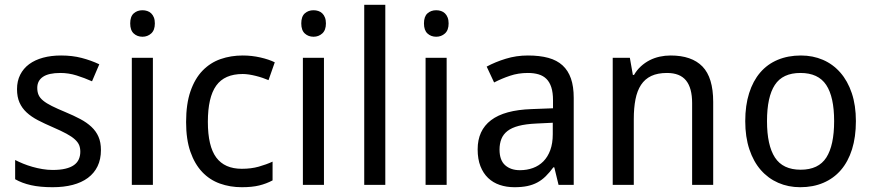

<svg xmlns="http://www.w3.org/2000/svg" viewBox="-20 -780 3686 810"><path d="M405.8 -147Q405.8 -107.9 391.6 -78.6Q377.4 -49.3 350.8 -29.5Q324.2 -9.8 286.6 0Q249 9.8 202.1 9.8Q148.9 9.8 110.8 1.2Q72.8 -7.3 43.9 -23.9V-105Q59.1 -97.2 77.6 -89.6Q96.2 -82 116.7 -76.2Q137.2 -70.3 158.9 -66.7Q180.7 -63 202.1 -63Q233.9 -63 256.1 -68.4Q278.3 -73.7 292.2 -83.7Q306.2 -93.8 312.5 -108.2Q318.8 -122.6 318.8 -140.1Q318.8 -155.3 314 -167.5Q309.1 -179.7 296.1 -191.7Q283.2 -203.6 260.7 -215.8Q238.3 -228 203.1 -243.2Q168 -258.3 139.9 -272.9Q111.8 -287.6 92.3 -305.7Q72.8 -323.7 62.3 -347.4Q51.8 -371.1 51.8 -403.8Q51.8 -438 65.2 -464.6Q78.6 -491.2 103 -509.3Q127.4 -527.3 161.6 -536.6Q195.8 -545.9 237.8 -545.9Q285.2 -545.9 324.5 -535.6Q363.8 -525.4 398.9 -508.8L368.2 -437Q336.4 -451.2 303 -461.7Q269.5 -472.2 234.9 -472.2Q185.1 -472.2 161.1 -455.8Q137.2 -439.5 137.2 -409.2Q137.2 -392.1 142.8 -379.4Q148.4 -366.7 162.1 -355.5Q175.8 -344.2 198.7 -332.8Q221.7 -321.3 255.9 -307.1Q291 -292.5 318.6 -277.8Q346.2 -263.2 365.7 -244.9Q385.3 -226.6 395.5 -203.1Q405.8 -179.7 405.8 -147Z M625 0H536.1V-536.1H625ZM529.3 -681.2Q529.3 -710.4 544.2 -723.6Q559.1 -736.8 581.1 -736.8Q591.8 -736.8 601.3 -733.6Q610.8 -730.5 617.9 -723.6Q625 -716.8 629.2 -706.3Q633.3 -695.8 633.3 -681.2Q633.3 -652.8 617.9 -638.9Q602.5 -625 581.1 -625Q559.1 -625 544.2 -638.7Q529.3 -652.3 529.3 -681.2Z M1000 9.8Q950.7 9.8 907.7 -5.6Q864.7 -21 833 -54.4Q801.3 -87.9 783.2 -139.9Q765.1 -191.9 765.1 -265.1Q765.1 -341.8 783.7 -395.3Q802.2 -448.7 834.7 -482.2Q867.2 -515.6 910.6 -530.8Q954.1 -545.9 1003.9 -545.9Q1042 -545.9 1078.4 -537.6Q1114.7 -529.3 1139.2 -517.1L1112.8 -441.9Q1101.6 -446.8 1087.9 -451.4Q1074.2 -456.1 1059.6 -459.7Q1044.9 -463.4 1030.8 -465.6Q1016.6 -467.8 1003.9 -467.8Q927.2 -467.8 892.1 -418.7Q856.9 -369.6 856.9 -266.1Q856.9 -163.1 892.3 -115.5Q927.7 -67.9 1000 -67.9Q1039.6 -67.9 1071.5 -76.9Q1103.5 -85.9 1129.9 -98.1V-19Q1103.5 -4.9 1073.5 2.4Q1043.5 9.8 1000 9.8Z M1346.7 0H1257.8V-536.1H1346.7ZM1251 -681.2Q1251 -710.4 1265.9 -723.6Q1280.8 -736.8 1302.7 -736.8Q1313.5 -736.8 1323 -733.6Q1332.5 -730.5 1339.6 -723.6Q1346.7 -716.8 1350.8 -706.3Q1355 -695.8 1355 -681.2Q1355 -652.8 1339.6 -638.9Q1324.2 -625 1302.7 -625Q1280.8 -625 1265.9 -638.7Q1251 -652.3 1251 -681.2Z M1605.5 0H1516.6V-759.8H1605.5Z M1864.3 0H1775.4V-536.1H1864.3ZM1768.6 -681.2Q1768.6 -710.4 1783.4 -723.6Q1798.3 -736.8 1820.3 -736.8Q1831.1 -736.8 1840.6 -733.6Q1850.1 -730.5 1857.2 -723.6Q1864.3 -716.8 1868.4 -706.3Q1872.6 -695.8 1872.6 -681.2Q1872.6 -652.8 1857.2 -638.9Q1841.8 -625 1820.3 -625Q1798.3 -625 1783.4 -638.7Q1768.6 -652.3 1768.6 -681.2Z M2336.4 0 2318.4 -74.2H2314.5Q2298.3 -52.2 2282.2 -36.4Q2266.1 -20.5 2247.1 -10.3Q2228 0 2204.6 4.9Q2181.2 9.8 2150.4 9.8Q2116.7 9.8 2088.4 0.2Q2060.1 -9.3 2039.3 -29.1Q2018.6 -48.8 2006.8 -78.9Q1995.1 -108.9 1995.1 -149.9Q1995.1 -230 2051.5 -272.9Q2107.9 -315.9 2223.1 -319.8L2313 -323.2V-356.9Q2313 -389.6 2305.9 -411.6Q2298.8 -433.6 2285.4 -447Q2272 -460.4 2252.2 -466.3Q2232.4 -472.2 2207 -472.2Q2166.5 -472.2 2131.6 -460.4Q2096.7 -448.7 2064.5 -432.1L2033.2 -499Q2069.3 -518.6 2113.8 -532.2Q2158.2 -545.9 2207 -545.9Q2256.8 -545.9 2293.2 -535.9Q2329.6 -525.9 2353.3 -504.2Q2377 -482.4 2388.7 -448.7Q2400.4 -415 2400.4 -367.2V0ZM2173.3 -62Q2203.1 -62 2228.5 -71.3Q2253.9 -80.6 2272.5 -99.4Q2291 -118.2 2301.5 -146.7Q2312 -175.3 2312 -213.9V-262.2L2242.2 -258.8Q2198.2 -256.8 2168.5 -249Q2138.7 -241.2 2120.8 -227.3Q2103 -213.4 2095.2 -193.6Q2087.4 -173.8 2087.4 -148.9Q2087.4 -104 2111.1 -83Q2134.8 -62 2173.3 -62Z M2899.9 0V-345.2Q2899.9 -408.7 2874.3 -440.4Q2848.6 -472.2 2793.9 -472.2Q2754.4 -472.2 2727.5 -459.5Q2700.7 -446.8 2684.3 -421.9Q2668 -397 2660.9 -360.8Q2653.8 -324.7 2653.8 -277.8V0H2564.9V-536.1H2637.2L2649.9 -463.9H2654.8Q2667 -484.9 2683.8 -500.2Q2700.7 -515.6 2720.7 -525.9Q2740.7 -536.1 2763.2 -541Q2785.6 -545.9 2809.1 -545.9Q2898.4 -545.9 2943.6 -499.3Q2988.8 -452.6 2988.8 -350.1V0Z M3590.8 -269Q3590.8 -202.1 3574.5 -150.1Q3558.1 -98.1 3527.6 -62.7Q3497.1 -27.3 3453.6 -8.8Q3410.2 9.8 3356 9.8Q3305.7 9.8 3263.2 -8.8Q3220.7 -27.3 3189.7 -62.7Q3158.7 -98.1 3141.4 -150.1Q3124 -202.1 3124 -269Q3124 -335.4 3140.4 -387Q3156.7 -438.5 3187 -473.9Q3217.3 -509.3 3261 -527.6Q3304.7 -545.9 3358.9 -545.9Q3409.2 -545.9 3451.7 -527.6Q3494.1 -509.3 3525.1 -473.9Q3556.2 -438.5 3573.5 -387Q3590.8 -335.4 3590.8 -269ZM3215.8 -269Q3215.8 -167 3249.3 -115.5Q3282.7 -64 3357.9 -64Q3433.1 -64 3466.1 -115.5Q3499 -167 3499 -269Q3499 -371.1 3465.6 -421.6Q3432.1 -472.2 3356.9 -472.2Q3281.7 -472.2 3248.8 -421.6Q3215.8 -371.1 3215.8 -269Z"/></svg>

Font: Genotype
Style: Regular
Weight: 400
Foundry: Ascender Corporation
Version: Version 1.00